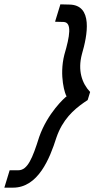

<svg xmlns="http://www.w3.org/2000/svg" viewBox="-44 -719 435 883"><path d="M247.9 -618 209.2 -619 233.7 -699 274.4 -698C385.1 -697 358.3 -557 332.7 -470C312.8 -395 332.7 -336 370.5 -296L359.2 -259L341.5 -247C294.4 -214 243.7 -169 215.3 -86C184.6 11 131 144 16 144H-24L0.4 64H40.4C83.4 64 105.9 7 135.9 -88L136.2 -89C174.8 -199 253.5 -270 262.4 -276C256.2 -282 226.8 -369 252.1 -468L252.4 -469C276.5 -551 288.6 -617 247.9 -618Z"/></svg>

Font: Nordica Plus
Style: NordicaClassicLightObl
Weight: 300
Version: Version 1.01